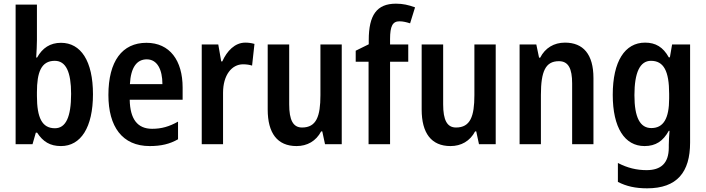

<svg xmlns="http://www.w3.org/2000/svg" viewBox="-20 -785 3841 1045"><path d="M181 -566V-760H65V0H157L175 -63H182C214 -14 252 10 312 10C420 10 486 -92 486 -272C486 -453 420 -552 312 -552C253 -552 211 -524 182 -472H177C179 -506 181 -539 181 -566ZM278 -454C339 -454 367 -393 367 -274C367 -148 338 -87 279 -87C209 -87 181 -144 181 -263V-283C181 -391 204 -454 278 -454Z M777 -552C645 -552 570 -452 570 -268C570 -96 645 10 795 10C856 10 904 -1 949 -27V-123C901 -96 859 -84 808 -84C728 -84 688 -137 686 -242H974V-308C974 -456 904 -552 777 -552ZM779 -462C836 -462 864 -406 864 -327H687C692 -419 725 -462 779 -462Z M1315 -553C1258 -553 1215 -507 1190 -451H1184L1168 -543H1078V0H1194V-280C1194 -376 1241 -435 1303 -435C1323 -435 1339 -432 1352 -428L1365 -546C1348 -551 1331 -553 1315 -553Z M1840 -543H1724V-267C1724 -152 1702 -91 1624 -91C1575 -91 1554 -132 1554 -217V-543H1437V-189C1437 -61 1489 10 1594 10C1652 10 1700 -17 1728 -70H1734L1749 0H1840Z M2202 -449V-543H2103V-572C2103 -643 2117 -669 2154 -669C2174 -669 2193 -664 2212 -658L2239 -745C2203 -758 2173 -765 2135 -765C2030 -765 1987 -702 1987 -567V-544L1916 -509V-449H1986V0H2103V-449Z M2678 -543H2562V-267C2562 -152 2540 -91 2462 -91C2413 -91 2392 -132 2392 -217V-543H2275V-189C2275 -61 2327 10 2432 10C2490 10 2538 -17 2566 -70H2572L2587 0H2678Z M3055 -553C2995 -553 2947 -524 2920 -471H2914L2899 -543H2808V0H2924V-268C2924 -397 2949 -452 3022 -452C3074 -452 3094 -411 3094 -331V0H3210V-360C3210 -490 3154 -553 3055 -553Z M3491 -553C3381 -553 3315 -451 3315 -269C3315 -90 3380 10 3488 10C3549 10 3589 -17 3620 -73H3624C3622 -48 3620 -16 3620 4V18C3620 104 3577 141 3499 141C3445 141 3395 129 3343 102V205C3389 229 3439 240 3502 240C3665 240 3736 152 3736 -9V-543H3638L3626 -473H3620C3589 -529 3548 -553 3491 -553ZM3523 -454C3592 -454 3622 -399 3622 -274V-249C3622 -140 3591 -88 3525 -88C3464 -88 3433 -145 3433 -267C3433 -390 3463 -454 3523 -454Z"/></svg>

Font: Noto Sans Ethiopic Cond SemBd
Style: Regular
Weight: 600
Width: 3
Designer: Monotype Design Team
Foundry: Monotype Imaging Inc.
Version: Version 2.102